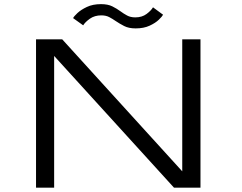

<svg xmlns="http://www.w3.org/2000/svg" viewBox="-20 -886 1140 906"><path d="M150 -0.5V-700.5H273.5L840 -77.5V-700.5H926V-0.5H801L235.5 -622V-0.5ZM620 -752Q587.5 -752 565.8 -763.2Q544 -774.5 525.5 -787Q510.5 -797.5 495 -805.5Q479.5 -813.5 458 -813.5Q426.5 -813.5 404.2 -797.8Q382 -782 372.5 -766.5L325 -800.5Q328.5 -808.5 345.2 -824.2Q362 -840 390 -853.2Q418 -866.5 456.5 -866.5Q489 -866.5 510 -856Q531 -845.5 548 -833Q563.5 -821.5 579.8 -812.8Q596 -804 618.5 -804Q650 -804 671.5 -820Q693 -836 702 -851.5L749.5 -816.5Q745.5 -808.5 729.5 -793Q713.5 -777.5 686 -764.8Q658.5 -752 620 -752Z"/></svg>

Font: Trispace Expanded Light
Style: Regular
Weight: 300
Width: 7
Designer: Tyler Finck
Foundry: Etcetera Type Company
Version: Version 1.210; ttfautohint (v1.8.3)